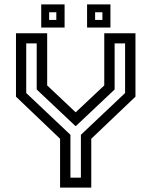

<svg xmlns="http://www.w3.org/2000/svg" viewBox="-20 -851 687 871"><path d="M252.5 0V-221.5L52.5 -412.5V-700H194V-463.5L328 -337H318.5L453 -463.5V-700H594.5V-412.5L394 -221.5V0ZM299.5 -45H347V-239.5L547.5 -429V-654H500V-445L324.5 -279.5H322L146.5 -445V-654H99V-429L299.5 -239.5ZM375 -726V-831H481V-726ZM167 -726V-831H273V-726ZM203 -760.5H235.5V-795.5H203ZM411.5 -760.5H444.5V-795.5H411.5Z"/></svg>

Font: Tourney Thin Medium
Style: Regular
Weight: 500
Version: Version 1.015